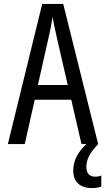

<svg xmlns="http://www.w3.org/2000/svg" viewBox="-20 -734 540 978"><path d="M496 160V216Q478 224 449 224Q402 224 377.5 200.5Q353 177 353 134Q353 62 420 0H395L343 -226H157L106 0H20L195 -714H302L480 0Q448 33 434 60.5Q420 88 420 115Q420 166 466 166Q482 166 496 160ZM325 -301 271 -536Q252 -620 248 -647Q240 -597 226 -536L173 -301Z"/></svg>

Font: Noto Sans Mono UI Cond
Style: Regular
Weight: 400
Width: 3
Monospace: yes
Designer: Monotype Design team
Foundry: Monotype Imaging Inc.
Version: Version 1.000